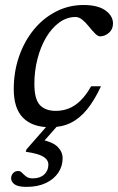

<svg xmlns="http://www.w3.org/2000/svg" viewBox="-20 -499 472 768"><path d="M86.5 248.5Q52.5 248.5 38.5 238.5Q24.5 228.5 24.5 214Q24.5 202.5 32.2 193.8Q40 185 53 185Q61.5 185 68.2 192.2Q75 199.5 84.8 207Q94.5 214.5 111 214.5Q140 214.5 156.8 199Q173.5 183.5 173.5 159.5Q173.5 140.5 153.8 128Q134 115.5 83 108L86 98.5L187.5 -17.5H229L129 96L138.5 58Q191.5 68.5 211 88.8Q230.5 109 230.5 134Q230.5 166 213 192Q195.5 218 163.2 233.2Q131 248.5 86.5 248.5ZM282.5 -431Q247 -431 216.8 -408.8Q186.5 -386.5 164.2 -348.8Q142 -311 129.8 -263Q117.5 -215 117.5 -163.5Q117.5 -103 139.2 -79.2Q161 -55.5 203.5 -55.5Q230 -55.5 254.2 -64.8Q278.5 -74 301.2 -95.8Q324 -117.5 344.5 -154H384Q357.5 -97 327.8 -60.8Q298 -24.5 262.2 -7.2Q226.5 10 181 10Q110 10 72.5 -27.5Q35 -65 35 -142Q35 -212 56.2 -273.2Q77.5 -334.5 115.5 -380.8Q153.5 -427 204.5 -453Q255.5 -479 314 -479Q371.5 -479 401.8 -457.2Q432 -435.5 432 -405Q432 -382 416 -368Q400 -354 380.5 -353.5Q372 -353.5 361 -364.2Q350 -375 336 -392.5Q322 -410 308.8 -420.5Q295.5 -431 282.5 -431Z"/></svg>

Font: Newsreader 12pt
Style: Italic
Weight: 400
Italic angle: -17°
Version: Version 1.003